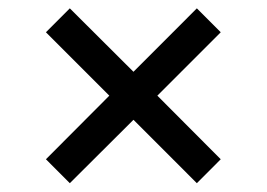

<svg xmlns="http://www.w3.org/2000/svg" viewBox="-20 -505 626 451"><path d="M144 -74.7 87.9 -130.9 236.8 -280.3 87.9 -429.2 144 -485.4 293.5 -336.4 442.4 -485.4 498.5 -429.2 349.6 -280.3 498.5 -130.9 442.4 -74.7 293.5 -223.6Z"/></svg>

Font: Sancreek
Style: Regular
Weight: 400
Designer: Vernon Adams
Foundry: Vernon Adams
Version: Version 1.100; ttfautohint (v1.8.4.7-5d5b)